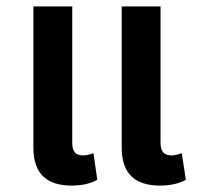

<svg xmlns="http://www.w3.org/2000/svg" viewBox="-20 -568 621 598"><path d="M203 10C232 10 260 5 283 -8L271 -91C261 -87 249 -84 239 -84C215 -84 205 -96 205 -123V-548H84V-108C84 -23 130 10 203 10ZM478 10C508 10 535 5 559 -8L546 -91C536 -87 524 -84 514 -84C491 -84 480 -96 480 -123V-548H359V-108C359 -23 405 10 478 10Z"/></svg>

Font: Noto Sans Thai SemCond SemBd
Style: Regular
Weight: 600
Width: 4
Designer: Monotype Design Team
Foundry: Monotype Imaging Inc.
Version: Version 2.002